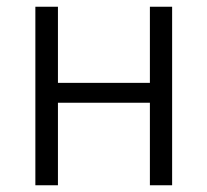

<svg xmlns="http://www.w3.org/2000/svg" viewBox="-20 -550 616 570"><path d="M85 0H152V-245H425V0H491V-530H425V-304H152V-530H85Z"/></svg>

Font: Iosevka Sparkle Light
Style: Regular
Weight: 300
Designer: Belleve Invis
Foundry: Belleve Invis
Version: Version 4.5.0; ttfautohint (v1.8.3)